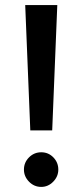

<svg xmlns="http://www.w3.org/2000/svg" viewBox="-20 -720 324 754"><path d="M79 -700H205L185 -208H99ZM74 -54Q74 -82 94 -102Q114 -122 142 -122Q170 -122 189.5 -102Q209 -82 209 -54Q209 -27 189 -6.5Q169 14 142 14Q114 14 94 -6.5Q74 -27 74 -54Z"/></svg>

Font: Volkhov
Style: Regular
Weight: 400
Designer: Cyreal (www.cyreal.org)
Foundry: Cyreal (www.cyreal.org)
Version: Version 1.010